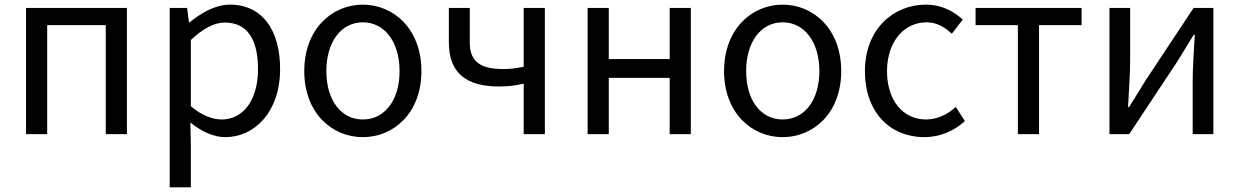

<svg xmlns="http://www.w3.org/2000/svg" viewBox="-20 -577 5332 826"><path d="M92 0H183V-469H435V0H526V-543H92Z M710 229H801V45L799 -50C848 -10 900 13 949 13C1074 13 1185 -94 1185 -280C1185 -447 1109 -557 969 -557C906 -557 845 -521 796 -481H793L785 -543H710ZM934 -63C898 -63 850 -78 801 -120V-405C854 -454 901 -480 947 -480C1050 -480 1090 -399 1090 -279C1090 -144 1024 -63 934 -63Z M1541 13C1674 13 1793 -91 1793 -271C1793 -452 1674 -557 1541 -557C1408 -557 1289 -452 1289 -271C1289 -91 1408 13 1541 13ZM1541 -63C1447 -63 1384 -146 1384 -271C1384 -396 1447 -481 1541 -481C1635 -481 1699 -396 1699 -271C1699 -146 1635 -63 1541 -63Z M2233 0H2324V-543H2233V-290C2202 -283 2177 -280 2145 -280C2045 -280 2001 -313 2001 -394V-543H1911V-394C1911 -260 1990 -205 2126 -205C2175 -205 2195 -209 2233 -217Z M2508 0H2599V-242H2861V0H2952V-543H2861V-323H2599V-543H2508Z M3347 13C3480 13 3599 -91 3599 -271C3599 -452 3480 -557 3347 -557C3214 -557 3095 -452 3095 -271C3095 -91 3214 13 3347 13ZM3347 -63C3253 -63 3190 -146 3190 -271C3190 -396 3253 -481 3347 -481C3441 -481 3505 -396 3505 -271C3505 -146 3441 -63 3347 -63Z M3956 13C4021 13 4083 -12 4131 -56L4092 -117C4058 -86 4014 -63 3964 -63C3864 -63 3796 -146 3796 -271C3796 -396 3868 -481 3966 -481C4010 -481 4043 -461 4075 -432L4122 -493C4083 -527 4034 -557 3963 -557C3824 -557 3701 -452 3701 -271C3701 -91 3812 13 3956 13Z M4359 0H4450V-469H4633V-543H4177V-469H4359Z M4753 0H4838L5044 -311C5064 -344 5095 -394 5116 -428H5120C5116 -357 5111 -284 5111 -227V0H5200V-543H5115L4909 -232C4889 -199 4858 -149 4837 -116H4833C4836 -186 4842 -259 4842 -316V-543H4753Z"/></svg>

Font: Noto Sans Japanese Regular
Style: Regular
Weight: 400
Designer: Ryoko NISHIZUKA (kana & ideographs); Paul D. Hunt (Latin, Greek & Cyrillic); Wenlong ZHANG (bopomofo); Sandoll Communica
Foundry: Adobe Systems Incorporated
Version: Version 1.000;PS 1;hotconv 1.0.78;makeotf.lib2.5.61930